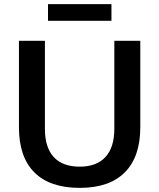

<svg xmlns="http://www.w3.org/2000/svg" viewBox="-20 -903 773 932"><path d="M72 -285V-705H198V-278Q198 -187 241 -140.5Q284 -94 367 -94Q449 -94 492 -141Q535 -188 535 -278V-705H661V-285Q661 -142 586 -66.5Q511 9 367 9Q222 9 147 -66Q72 -141 72 -285ZM213 -802V-883H521V-802Z"/></svg>

Font: wassup Sans
Style: Bold
Weight: 700
Version: Version 2.001